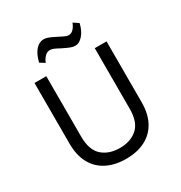

<svg xmlns="http://www.w3.org/2000/svg" viewBox="-191 -954 1036 1101"><g transform="rotate(-30 326.5 -403.5)"><path d="M326 12Q253.5 12 199.8 -15Q146 -42 116.5 -95.2Q87 -148.5 87 -227V-628H165V-227Q165 -139.5 209.2 -99.8Q253.5 -60 326 -60Q398 -60 442 -99.5Q486 -139 486 -227V-628H564V-227Q564 -148.5 534.8 -95.2Q505.5 -42 452 -15Q398.5 12 326 12ZM398 -695.5Q382.5 -695.5 366 -702Q349.5 -708.5 317 -724.5Q291.5 -738.5 279.8 -743Q268 -747.5 257 -747.5Q223 -747.5 200 -695.5L168 -716Q181 -768 204.5 -793.5Q228 -819 257 -819Q269.5 -819 284.5 -814Q299.5 -809 331.5 -792.5Q370.5 -772 381 -769Q388 -767 396 -767Q410.5 -767 424.2 -779.5Q438 -792 449 -819L483 -796Q471 -747.5 447 -721.5Q423 -695.5 398 -695.5Z"/></g></svg>

Font: Betina Sans
Style: Regular
Weight: 400
Designer: Jonathan Pinhorn (font) & Cristiano Sobral (main changes)
Version: Version 2.001;April 28, 2021;FontCreator 13.0.0.2655 32-bit;